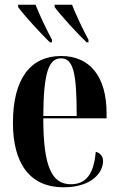

<svg xmlns="http://www.w3.org/2000/svg" viewBox="-20 -786 509 816"><path d="M192 -606H201V-617C175 -665 149 -721 131 -766H57V-756C82 -721 151 -646 192 -606ZM348 -606H356V-617C330 -665 304 -721 286 -766H212V-756C238 -721 306 -646 348 -606ZM250 10C369 10 418 -52 418 -102C418 -122 405 -136 387 -141C378 -37 339 -3 281 -3C201 -3 164 -76 164 -283H433V-304C433 -461 362 -548 240 -548C110 -548 35 -452 35 -264C35 -91 107 10 250 10ZM306 -293H164C165 -480 188 -538 239 -538C291 -538 306 -479 306 -293Z"/></svg>

Font: Noto Serif Display ExtraCondensed
Style: Bold
Weight: 700
Width: 2
Designer: Monotype Design Team
Foundry: Monotype Imaging Inc.
Version: Version 2.009